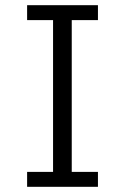

<svg xmlns="http://www.w3.org/2000/svg" viewBox="-20 -720 490 740"><path d="M357.5 -642.5H256.5V-57.5H357.5V0H84.5V-57.5H184.5V-642.5H84.5V-700H357.5Z"/></svg>

Font: League Mono Condensed Light
Style: Regular
Weight: 300
Width: 1
Designer: Tyler Finck
Foundry: The League of Moveable Type / Tyler Finck
Version: Version 2.210